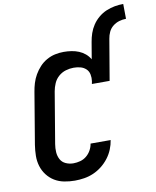

<svg xmlns="http://www.w3.org/2000/svg" viewBox="-102 -1035 910 1120"><g transform="rotate(-10 353.5 -475.0)"><path d="M486 -772Q490 -797 498.5 -822Q507 -847 522 -869.5Q537 -892 558.5 -910Q580 -928 605 -938.5Q630 -949 655.5 -953.5Q681 -958 706 -958L707 -870Q687 -870 666.5 -864Q646 -858 629 -844.5Q612 -831 603 -811.5Q594 -792 591 -772ZM250 8Q218 8 187 2Q156 -4 130.5 -19.5Q105 -35 86.5 -59Q68 -83 59 -112.5Q50 -142 50.5 -174Q51 -206 56 -238L107 -543Q111 -568 118.5 -593Q126 -618 139.5 -641.5Q153 -665 171.5 -685Q190 -705 214 -718.5Q238 -732 263.5 -737.5Q289 -743 315 -743Q338 -743 361 -739.5Q384 -736 404.5 -727.5Q425 -719 441.5 -705Q458 -691 469 -672L486 -772H591L550 -530H445L448 -546Q451 -566 447 -586Q443 -606 429 -619Q415 -632 396 -637Q377 -642 356 -642Q333 -642 309.5 -635Q286 -628 267 -611.5Q248 -595 238 -572Q228 -549 224 -526L173 -222Q169 -198 170.5 -174.5Q172 -151 182.5 -131.5Q193 -112 214 -102.5Q235 -93 259 -93Q279 -93 299.5 -98.5Q320 -104 336.5 -117.5Q353 -131 363.5 -150Q374 -169 377 -189H496Q492 -162 481 -135Q470 -108 452 -84.5Q434 -61 410.5 -42.5Q387 -24 360.5 -12.5Q334 -1 305.5 3.5Q277 8 250 8Z"/></g></svg>

Font: Iosevka Aile Oblique
Style: Bold
Weight: 700
Italic angle: -9°
Designer: Belleve Invis
Foundry: Belleve Invis
Version: Version 31.1.0; ttfautohint (v1.8.4)